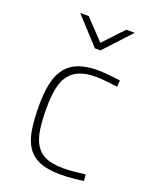

<svg xmlns="http://www.w3.org/2000/svg" viewBox="-139 -810 715 897"><g transform="rotate(20 218.5 -361.5)"><path d="M274 -509Q288 -509 307 -507.5Q326 -506 343 -504Q363 -501 384 -499L382 -467Q361 -469 342 -472Q325 -474 306.5 -475.5Q288 -477 274 -477Q226 -477 193.5 -464Q161 -451 141.5 -424.5Q122 -398 114 -357Q106 -316 106 -261Q106 -200 112.5 -155.5Q119 -111 137 -81.5Q155 -52 188 -37.5Q221 -23 274 -23Q288 -23 307 -24Q326 -25 343 -27Q363 -29 384 -32L387 0Q365 3 345 5Q327 7 307.5 8Q288 9 274 9Q211 9 171.5 -6.5Q132 -22 109 -54.5Q86 -87 77.5 -138Q69 -189 69 -261Q69 -327 80 -374Q91 -421 115.5 -451Q140 -481 179 -495Q218 -509 274 -509ZM102 -732H144L238 -633L331 -732H373L251 -600H223Z"/></g></svg>

Font: Panefresco 1wt
Style: Regular
Weight: 250
Version: Version 1.000